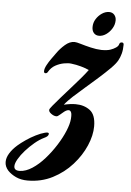

<svg xmlns="http://www.w3.org/2000/svg" viewBox="-91 -796 675 993"><g transform="rotate(5 246.5 -299.5)"><path d="M90 153Q56 153 30 141Q4 129 -13 111Q-31 91 -31 67Q-31 45 -17 22Q-3 -1 22 -23Q38 -37 62 -53.5Q86 -70 112 -83Q138 -96 158 -101Q162 -102 165 -102.5Q168 -103 170 -103Q179 -103 179 -97Q179 -84 156 -74Q133 -63 108.5 -42.5Q84 -22 63 1.5Q42 25 29 47.5Q16 70 16 85Q16 108 46 107Q77 106 110 84.5Q143 63 173.5 28.5Q204 -6 229 -45.5Q254 -85 269 -121.5Q284 -158 286 -184Q288 -209 283.5 -218.5Q279 -228 271 -228Q259 -228 243 -214Q227 -200 217 -193Q213 -191 209 -191Q197 -191 183 -201Q169 -211 170 -221Q170 -226 185 -244Q200 -262 223 -288.5Q246 -315 272 -344Q298 -373 320.5 -399.5Q343 -426 356 -444Q339 -452 314 -459Q289 -466 263 -469Q248 -471 225.5 -467Q203 -463 181 -451Q159 -439 145 -414Q141 -408 134 -408Q126 -408 126 -418Q126 -431 135.5 -449Q145 -467 158 -485Q171 -503 181 -517Q197 -540 221 -561Q245 -582 270 -582Q280 -582 303 -575Q326 -568 355.5 -561Q385 -554 412 -553Q443 -553 459 -559Q474 -564 486.5 -572.5Q499 -581 501 -591Q504 -601 514 -601Q524 -601 524 -590Q524 -564 518.5 -543.5Q513 -523 504 -507Q494 -489 469 -464Q444 -439 412 -410.5Q380 -382 347 -353.5Q314 -325 286 -299.5Q258 -274 243 -254Q277 -262 304 -262Q348 -262 378.5 -239Q409 -216 409 -156Q409 -109 386 -55.5Q363 -2 320.5 45.5Q278 93 219.5 123Q161 153 90 153ZM393 -625Q376 -625 366 -636.5Q356 -648 356 -667Q356 -690 368 -709Q380 -728 398 -740Q416 -752 435 -752Q452 -752 462 -740.5Q472 -729 472 -712Q472 -690 460 -670Q448 -650 430 -637.5Q412 -625 393 -625Z"/></g></svg>

Font: Praise
Style: Regular
Weight: 400
Designer: Robert E. Leuschke
Foundry: Robert E. Leuschke
Version: Version 1.100; ttfautohint (v1.8.3)